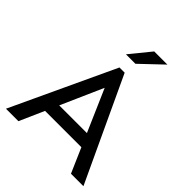

<svg xmlns="http://www.w3.org/2000/svg" viewBox="-237 -1009 1148 1148"><g transform="rotate(45 337.5 -434.5)"><path d="M9.8 0 315.4 -654.3H359.4L665 0H559.6L338.9 -505.9L115.2 0ZM163.1 -156.2V-239.3H525.4V-156.2ZM287.1 -737.3 394.5 -869.1H505.9L367.2 -737.3Z"/></g></svg>

Font: Sen
Style: Regular
Weight: 400
Designer: Kosal Sen, Philatype
Foundry: Philatype
Version: Version 2.000;gftools[0.9.31]